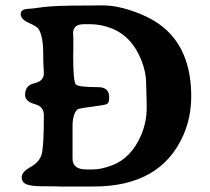

<svg xmlns="http://www.w3.org/2000/svg" viewBox="-20 -678 769 703"><path d="M339.4 -358.9Q379.9 -358.9 379.9 -321.3Q379.9 -301.3 371.3 -297.1Q362.8 -293 315.2 -287.1Q267.6 -281.2 263.7 -277.3Q245.6 -260.3 245.6 -216.3V-97.2Q245.6 -57.6 295.9 -57.6H319.8Q349.6 -57.6 389.6 -72.3Q460.9 -99.1 497.1 -184.1Q517.1 -231.9 517.1 -282.7V-300.3L516.6 -309.6V-318.8L515.1 -373Q515.1 -413.1 497.6 -457.5Q480 -502 451.9 -531.5Q423.8 -561 385.7 -575.2Q347.7 -589.4 310.5 -589.4H286.6Q247.6 -589.4 247.6 -555.7L248.5 -540V-499L248 -473.1Q248 -378.4 257.8 -368.7Q267.6 -358.9 339.4 -358.9ZM89.4 -646Q95.7 -646 137.5 -651.9Q179.2 -657.7 292 -657.7L344.2 -658.2H357.4Q412.1 -658.2 481.9 -631.6Q551.8 -605 593.8 -564Q679.7 -480.5 680.2 -327.1Q680.2 -250 652.3 -185.5Q570.3 4.9 322.8 4.9H201.2L188 4.4Q175.3 3.9 134.3 3.9Q93.3 3.9 76.4 -3.4Q59.6 -10.7 59.6 -29.5Q59.6 -48.3 91.1 -65.9Q122.6 -83.5 131.6 -109.9Q140.6 -136.2 140.6 -255.4Q140.6 -287.6 109.9 -295.9Q71.8 -306.2 71.8 -330.1Q71.8 -365.7 106.2 -373.3Q140.6 -380.9 140.6 -409.7L140.1 -421.9L138.7 -446.8L138.2 -481.9Q138.2 -543.9 121.6 -571.3Q115.7 -581.1 85.7 -594.2Q55.7 -607.4 55.7 -626.7Q55.7 -646 89.4 -646Z"/></svg>

Font: Averia Serif Libre
Style: Bold
Weight: 700
Version: Version 1.002